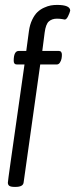

<svg xmlns="http://www.w3.org/2000/svg" viewBox="-20 -592 301 769"><path d="M38.8 156.6Q23.4 156.6 17.4 152.4Q11.5 148.2 11.5 139.5Q11.5 134.8 23 53.5Q34.5 -27.7 51.9 -149.6Q69.4 -271.5 78.1 -333.7H48Q34.9 -333.7 34.9 -348.4Q34.9 -388 55.1 -388H85.2L95.9 -467.7Q99.5 -493.5 109 -513.1Q118.5 -532.7 130 -543.6Q141.5 -554.5 156.4 -561.2Q171.2 -568 183.5 -570.2Q195.8 -572.3 208.5 -572.3Q261.2 -572.3 261.2 -549.3Q258.8 -539.4 252.5 -526.6Q246.1 -513.7 239.4 -513.7Q238.2 -513.7 229.3 -515.5Q220.4 -517.2 207.7 -517.2Q188.3 -517.2 175.8 -506.3Q163.3 -495.4 158.9 -461.8L149.4 -388H215.2Q227.9 -388 227.9 -372.6Q227.9 -365.4 226.5 -357.5Q225.1 -349.6 220.2 -341.7Q215.2 -333.7 206.9 -333.7H141.1L74.5 139.5Q72.1 156.6 42 156.6Z"/></svg>

Font: Jaldi
Style: Regular
Weight: 400
Designer: Pablo Cosgaya and Nicolas Silva
Foundry: Omnibus-Type
Version: Version 1.001;PS 001.001;hotconv 1.0.70;makeotf.lib2.5.58329